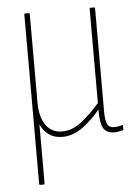

<svg xmlns="http://www.w3.org/2000/svg" viewBox="-50 -518 520 741"><g transform="rotate(-5 210.0 -147.0)"><path d="M76 185Q72 185 72 181V-475Q72 -479 76 -479H90Q93 -479 93 -475V-134Q93 -76 115.5 -44.5Q138 -13 178 -13Q218 -13 253.5 -41Q289 -69 325 -110V-475Q325 -479 328 -479H342Q346 -479 346 -475V-74Q346 -42 353 -27Q360 -12 380 -12Q388 -12 395.5 -13.5Q403 -15 411 -17Q414 -19 414 -15V-1Q414 2 412 3Q405 5 395.5 6.5Q386 8 378 8Q351 8 338 -10Q325 -28 325 -83V-85Q289 -42 253 -17Q217 8 177 8Q147 8 125.5 -7Q104 -22 93 -48V181Q93 185 90 185Z"/></g></svg>

Font: Sofia Sans Condensed Thin
Style: Regular
Weight: 250
Version: Version 4.100